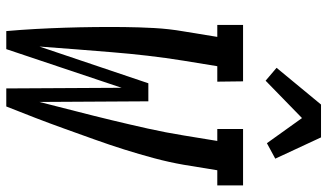

<svg xmlns="http://www.w3.org/2000/svg" viewBox="-230 -786 1017 596"><g transform="rotate(90 278.0 -488.5)"><path d="M77 0Q73 -45 70.5 -90.5Q68 -136 66.5 -182Q65 -228 64.5 -274Q64 -320 64.5 -366Q65 -412 67.5 -458.5Q70 -505 78 -551L95 -655H58V-735H233L234 -655H186L169 -551Q160 -495 153.5 -439Q147 -383 142.5 -327Q138 -271 133.5 -215Q129 -159 125 -103L239 -441H295L297 -103Q311 -159 325.5 -215Q340 -271 353.5 -327Q367 -383 379.5 -439Q392 -495 401 -551L418 -655H381V-735H556V-655H509L492 -551Q484 -505 471.5 -458.5Q459 -412 444.5 -366Q430 -320 413.5 -274Q397 -228 380.5 -182Q364 -136 346.5 -90.5Q329 -45 311 0H255L253 -358L133 0ZM231 -805 191 -839 305 -977H407L473 -835L425 -809L347 -918Z"/></g></svg>

Font: Iosevka Curly Slab Medium
Style: Italic
Weight: 500
Italic angle: -9°
Monospace: yes
Designer: Belleve Invis
Foundry: Belleve Invis
Version: Version 22.1.2; ttfautohint (v1.8.4)